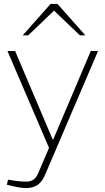

<svg xmlns="http://www.w3.org/2000/svg" viewBox="-20 -750 533 979"><path d="M112 209Q100 209 83 206.5Q66 204 44 199L15 192L21 166L51 171Q70 174 87 175Q104 176 114 176Q137 176 151.5 165.5Q166 155 176 130L230 4L18 -490H57L249 -38H251L443 -490H480L210 141Q196 175 173 192Q150 209 112 209ZM387 -570 248 -703 238 -730H273L415 -570ZM96 -570 238 -730H273L263 -703L124 -570Z"/></svg>

Font: REM Thin
Style: Regular
Weight: 250
Designer: Octavio Pardo
Foundry: Ashler Design
Version: Version 1.005;gftools[0.9.28]